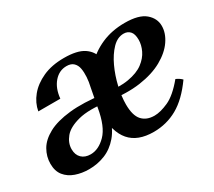

<svg xmlns="http://www.w3.org/2000/svg" viewBox="-98 -654 954 854"><g transform="rotate(-30 379.0 -227.5)"><path d="M479 15Q397 15 357 -31.5Q317 -78 317 -170Q317 -232 337.5 -286Q358 -340 396.5 -381.5Q435 -423 488.5 -446.5Q542 -470 608 -470Q680 -470 712.5 -442.5Q745 -415 745 -376Q745 -339 720 -302.5Q695 -266 647 -239Q599 -212 529.5 -202Q460 -192 371 -206L372 -244Q444 -233 493 -241.5Q542 -250 570.5 -271.5Q599 -293 612 -320.5Q625 -348 625 -374Q625 -404 612.5 -417.5Q600 -431 580 -431Q548 -431 521 -403Q494 -375 474 -332Q454 -289 443 -241Q432 -193 432 -153Q432 -96 454.5 -71Q477 -46 518 -46Q548 -46 589.5 -64.5Q631 -83 679 -141Q688 -137 695 -132.5Q702 -128 709 -121Q657 -48 601 -16.5Q545 15 479 15ZM147 15Q110 15 78.5 4Q47 -7 28 -30.5Q9 -54 9 -92Q9 -129 28 -162Q47 -195 89.5 -218Q132 -241 201 -248.5Q270 -256 369 -243L368 -204Q277 -217 223 -203Q169 -189 146 -161Q123 -133 123 -101Q123 -72 140 -55.5Q157 -39 186 -39Q227 -39 264 -76.5Q301 -114 316 -202L346 -148Q329 -87 298.5 -51.5Q268 -16 229 -0.5Q190 15 147 15ZM346 -148 316 -202 334 -297Q340 -322 341.5 -346Q343 -370 339.5 -389.5Q336 -409 323.5 -421Q311 -433 288 -433Q250 -433 223.5 -402.5Q197 -372 192 -321H79Q86 -361 113.5 -394.5Q141 -428 187 -449Q233 -470 296 -470Q363 -470 396.5 -448Q430 -426 438.5 -388.5Q447 -351 440 -308Z"/></g></svg>

Font: Poltawski Nowy SemiBold
Style: Italic
Weight: 600
Italic angle: -12°
Version: Version 1.001;gftools[0.9.25]